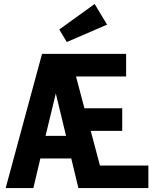

<svg xmlns="http://www.w3.org/2000/svg" viewBox="-20 -964 803 984"><path d="M626.4 -687.8H195.4L9 0H151L186.8 -152H345.2L381.8 0H740.4V-115.6H492.2L445 -293.4H606.4V-409H412.6L369.6 -572.2H626.4ZM318.6 -267.6H213.4L266 -485ZM322.4 -748.6 528.8 -837.8 465 -943.6 283.8 -812.8Z"/></svg>

Font: Secuela Light
Style: Regular
Weight: 300
Designer: Fernando Haro
Foundry: deFharo
Version: Version 1.708